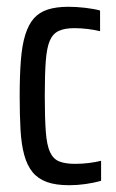

<svg xmlns="http://www.w3.org/2000/svg" viewBox="-20 -538 343 566"><path d="M184 8Q144 8 118 -1.5Q92 -11 76 -30.5Q60 -50 51.5 -81Q43 -112 40.5 -155Q38 -198 38 -254Q38 -315 41.5 -360Q45 -405 54.5 -435.5Q64 -466 80 -484Q96 -502 121 -510Q146 -518 182 -518Q205 -518 231 -515Q257 -512 275 -507V-446Q259 -450 239 -452.5Q219 -455 199 -455Q171 -455 153.5 -447Q136 -439 127 -418.5Q118 -398 115 -358.5Q112 -319 112 -256Q112 -190 115 -150Q118 -110 127.5 -89.5Q137 -69 155 -62Q173 -55 201 -55Q222 -55 242 -57.5Q262 -60 278 -64V-5Q257 1 232.5 4.5Q208 8 184 8Z"/></svg>

Font: Saira ExtraCondensed Medium
Style: Regular
Weight: 500
Width: 2
Designer: Hector Gatti with collaboration of the Omnibus-Type team
Foundry: Omnibus-Type
Version: Version 1.101